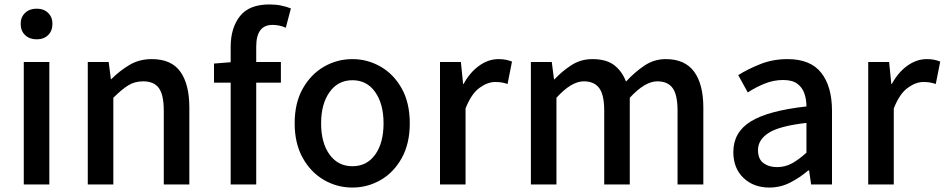

<svg xmlns="http://www.w3.org/2000/svg" viewBox="-20 -830 4251 864"><path d="M87 0V-551H202V0ZM145 -653Q113 -653 93 -672Q73 -691 73 -723Q73 -753 93 -772Q113 -791 145 -791Q177 -791 196.5 -772Q216 -753 216 -723Q216 -691 196.5 -672Q177 -653 145 -653Z M375 0V-551H469L479 -474H481Q519 -512 563 -538Q607 -564 663 -564Q751 -564 791.5 -507.5Q832 -451 832 -346V0H717V-332Q717 -403 695 -433.5Q673 -464 624 -464Q586 -464 556.5 -445.5Q527 -427 490 -390V0Z M943 -458V-544L1018 -550V-619Q1018 -704 1059.5 -757Q1101 -810 1192 -810Q1221 -810 1245.5 -805Q1270 -800 1289 -792L1266 -705Q1252 -712 1236 -715Q1220 -718 1206 -718Q1133 -718 1133 -620V-551H1244V-458H1133V0H1018V-458Z M1566 14Q1497 14 1438 -20Q1379 -54 1342.5 -119Q1306 -184 1306 -275Q1306 -367 1342.5 -431.5Q1379 -496 1438 -530Q1497 -564 1566 -564Q1634 -564 1693 -530Q1752 -496 1788 -431.5Q1824 -367 1824 -275Q1824 -184 1788 -119Q1752 -54 1693 -20Q1634 14 1566 14ZM1566 -82Q1631 -82 1668.5 -134.5Q1706 -187 1706 -275Q1706 -362 1668.5 -415.5Q1631 -469 1566 -469Q1501 -469 1463 -415.5Q1425 -362 1425 -275Q1425 -187 1463 -134.5Q1501 -82 1566 -82Z M1960 0V-551H2054L2064 -452H2066Q2095 -505 2136.5 -534.5Q2178 -564 2223 -564Q2243 -564 2257 -561Q2271 -558 2284 -553L2264 -452Q2249 -457 2237 -459Q2225 -461 2208 -461Q2174 -461 2137.5 -434.5Q2101 -408 2075 -342V0Z M2369 0V-551H2463L2473 -473H2475Q2511 -511 2552.5 -537.5Q2594 -564 2646 -564Q2708 -564 2743.5 -537Q2779 -510 2797 -463Q2838 -507 2881 -535.5Q2924 -564 2976 -564Q3062 -564 3103.5 -507.5Q3145 -451 3145 -346V0H3029V-332Q3029 -403 3007 -433.5Q2985 -464 2938 -464Q2882 -464 2814 -390V0H2699V-332Q2699 -403 2676.5 -433.5Q2654 -464 2607 -464Q2551 -464 2484 -390V0Z M3442 14Q3371 14 3325.5 -29.5Q3280 -73 3280 -146Q3280 -235 3358.5 -283.5Q3437 -332 3609 -351Q3609 -383 3599.5 -410Q3590 -437 3567.5 -453.5Q3545 -470 3504 -470Q3461 -470 3420.5 -453.5Q3380 -437 3345 -414L3302 -492Q3345 -519 3401.5 -541.5Q3458 -564 3524 -564Q3627 -564 3675.5 -502.5Q3724 -441 3724 -331V0H3630L3621 -63H3617Q3580 -31 3536 -8.5Q3492 14 3442 14ZM3477 -78Q3513 -78 3544 -95Q3575 -112 3609 -143V-277Q3487 -263 3439 -232Q3391 -201 3391 -155Q3391 -114 3415.5 -96Q3440 -78 3477 -78Z M3887 0V-551H3981L3991 -452H3993Q4022 -505 4063.5 -534.5Q4105 -564 4150 -564Q4170 -564 4184 -561Q4198 -558 4211 -553L4191 -452Q4176 -457 4164 -459Q4152 -461 4135 -461Q4101 -461 4064.5 -434.5Q4028 -408 4002 -342V0Z"/></svg>

Font: Source Han Sans Medium
Style: Regular
Weight: 500
Designer: Ryoko NISHIZUKA Ë•øÂ°öÊ∂ºÂ≠ê (kana, bopomofo & ideographs); Paul D. Hunt (Latin, Greek & Cyrillic); Sandoll Communicatio
Foundry: Adobe
Version: Version 2.004;hotconv 1.0.118;makeotfexe 2.5.65603